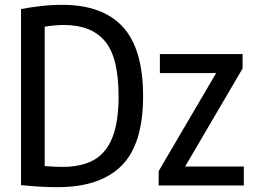

<svg xmlns="http://www.w3.org/2000/svg" viewBox="-20 -768 1050 795"><path d="M218.5 7Q148.5 7 67 -1.5V-730.5Q106.5 -738 149.8 -743Q193 -748 237.5 -748Q405 -748 488.8 -656.5Q572.5 -565 572.5 -370Q572.5 -170.5 483.2 -81.8Q394 7 218.5 7ZM240.5 -77Q316.5 -77 367.8 -105.2Q419 -133.5 445 -197.8Q471 -262 471 -370Q471 -530 414.8 -597.2Q358.5 -664.5 246 -664.5Q207 -664.5 165 -657.5V-80.5Q186.5 -78.5 204.8 -77.8Q223 -77 240.5 -77ZM637 0V-59.5L875 -465.5H642V-544H984.5V-484.5L746.5 -78.5H989.5V0Z"/></svg>

Font: Encode Sans Condensed Condensed Medium
Style: Regular
Weight: 500
Width: 3
Designer: Multiple Designers
Foundry: Impallari Type
Version: Version 3.000; ttfautohint (v1.8.3) -l 8 -r 50 -G 200 -x 14 